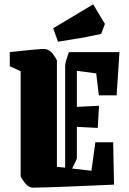

<svg xmlns="http://www.w3.org/2000/svg" viewBox="-20 -850 596 884"><path d="M25 -545V-610Q45 -612 71.5 -615Q98 -618 124 -620.5Q150 -623 169 -624Q188 -625 194 -623Q213 -617 225.5 -599Q238 -581 242 -572V-82L280 -78V-548Q280 -556 285 -573Q290 -590 297 -610H530L517 -411H435L423 -512L334 -524V-358L436 -363L430 -261L334 -266V-123Q334 -118 327.5 -105Q321 -92 312 -74L401 -64L419 -195H501L505 0Q459 2 403.5 4.5Q348 7 294 9Q240 11 197 12.5Q154 14 132 14Q113 14 97 -5Q81 -24 75 -39V-522ZM247 -658 225 -720 409 -830 463 -740 446 -694Q420 -688 384 -681Q348 -674 312 -668.5Q276 -663 247 -658Z"/></svg>

Font: Grenze Gotisch Black
Style: Regular
Weight: 900
Designer: Renata Polastri
Foundry: Omnibus-Type
Version: Version 1.001